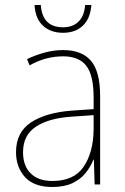

<svg xmlns="http://www.w3.org/2000/svg" viewBox="-20 -737 498 767"><path d="M232 -537Q307 -537 343.5 -494Q380 -451 380 -353V0H358L355 -99H353Q342 -71 322 -46Q302 -21 269.5 -5.5Q237 10 189 10Q116 10 80 -29.5Q44 -69 44 -129Q44 -208 103 -247.5Q162 -287 266 -295L354 -301V-347Q354 -437 324.5 -474.5Q295 -512 232 -512Q200 -512 167.5 -504Q135 -496 98 -476L88 -501Q122 -517 158.5 -527Q195 -537 232 -537ZM267 -271Q175 -265 123.5 -231Q72 -197 72 -129Q72 -75 102.5 -44.5Q133 -14 189 -14Q276 -14 314.5 -71.5Q353 -129 354 -220V-277ZM232 -606Q182 -606 151.5 -634.5Q121 -663 118 -717H143Q149 -628 232 -628Q271 -628 294 -651Q317 -674 320 -717H345Q341 -663 311 -634.5Q281 -606 232 -606Z"/></svg>

Font: Noto Sans SemiCondensed Thin
Style: Regular
Weight: 100
Width: 4
Designer: Monotype Design Team
Foundry: Monotype Imaging Inc.
Version: Version 2.013; ttfautohint (v1.8.4.7-5d5b)